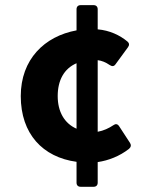

<svg xmlns="http://www.w3.org/2000/svg" viewBox="-20 -675 567 736"><path d="M478.5 -127 436.5 -191.4C430.7 -200.2 422.9 -201.2 415 -195.3C397.5 -183.6 377 -173.8 354.5 -169.9V-444.3C370.1 -442.4 384.8 -436.5 400.4 -425.8C409.2 -419.9 417 -419.9 422.9 -428.7L470.7 -494.1C476.6 -502 475.6 -509.8 468.8 -515.6C439.5 -540 400.4 -558.6 354.5 -562.5V-639.6C354.5 -649.4 348.6 -655.3 338.9 -655.3H289.1C279.3 -655.3 273.4 -649.4 273.4 -639.6V-558.6C150.4 -536.1 59.6 -447.3 59.6 -306.6C59.6 -162.1 143.6 -72.3 273.4 -54.7V25.4C273.4 35.2 279.3 41 289.1 41H338.9C348.6 41 354.5 35.2 354.5 25.4V-53.7C395.5 -59.6 438.5 -76.2 474.6 -104.5C482.4 -111.3 483.4 -119.1 478.5 -127ZM201.2 -306.6C201.2 -367.2 225.6 -412.1 273.4 -432.6V-181.6C226.6 -202.1 201.2 -247.1 201.2 -306.6Z"/></svg>

Font: Ed Sans Neue
Style: Bold
Weight: 700
Designer: Stephen Hutchings
Version: Version 1.004;PS 001.004;hotconv 1.0.88;makeotf.lib2.5.64775